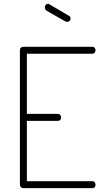

<svg xmlns="http://www.w3.org/2000/svg" viewBox="-20 -973 538 993"><path d="M119 -384H279Q287 -384 291.5 -378.5Q296 -373 296 -365Q296 -359 292 -353.5Q288 -348 279 -348H119V-36H457Q465 -36 469.5 -30.5Q474 -25 474 -17Q474 -11 470 -5.5Q466 0 457 0H101Q94 0 88.5 -4.5Q83 -9 83 -18V-713Q83 -722 88.5 -726.5Q94 -731 101 -731H457Q466 -731 470 -725.5Q474 -720 474 -714Q474 -706 469.5 -700.5Q465 -695 457 -695H119ZM222 -917Q212 -923 212 -935Q212 -942 216 -947.5Q220 -953 228 -953Q231 -953 235 -951L337 -891Q345 -887 345 -878Q345 -870 339.5 -865Q334 -860 326 -860Q321 -860 317 -863Z"/></svg>

Font: AkaAcidDosis
Style: ExtraLight
Weight: 250
Designer: Edgar Tolentino, Pablo Impallari, Igino Marini, Aka-Acid
Foundry: Edgar Tolentino, Pablo Impallari, Igino Marini, Aka-Acid
Version: Version 1.007